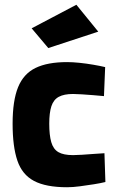

<svg xmlns="http://www.w3.org/2000/svg" viewBox="-20 -775 491 807"><path d="M262 12Q173 12 123 -14.5Q73 -41 53 -100Q33 -159 33 -255Q33 -352 56 -408.5Q79 -465 129.5 -489.5Q180 -514 262 -514Q285 -514 314 -511Q343 -508 372 -503Q401 -498 422 -493L417 -371Q397 -373 372 -375Q347 -377 324 -378.5Q301 -380 287 -380Q249 -380 227 -368Q205 -356 196 -328.5Q187 -301 187 -255Q187 -207 195.5 -177.5Q204 -148 225.5 -135.5Q247 -123 287 -123Q301 -123 324.5 -124.5Q348 -126 373.5 -128Q399 -130 419 -131L423 -10Q403 -5 374.5 -0.5Q346 4 316 8Q286 12 262 12ZM183 -573 113 -656 301 -755 393 -642Z"/></svg>

Font: Cairo ExtraBold
Style: Regular
Weight: 800
Designer: Mohamed Gaber, Accademia di Belle Arti di Urbino
Foundry: Kief Type Foundry, Accademia di Belle Arti di Urbino
Version: Version 3.117